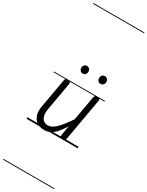

<svg xmlns="http://www.w3.org/2000/svg" viewBox="-411 -1278 1352 1761"><g transform="rotate(30 265.5 -397.0)"><path d="M187.5 9Q114 9 79.5 -39.5Q45 -88 59.5 -169.5L114 -476Q115 -482 119.5 -491.2Q124 -500.5 147.5 -500.5Q166.5 -500.5 170.8 -491Q175 -481.5 173.5 -473L120 -167.5Q111 -116 130 -80.2Q149 -44.5 192.5 -44.5Q234 -44.5 278 -88Q322 -131.5 379.5 -217.5L424.5 -472Q425.5 -477.5 430.8 -489Q436 -500.5 459 -500.5Q478.5 -500.5 482.2 -491.5Q486 -482.5 484.5 -474L407 -33.5Q405 -21.5 400.2 -14Q395.5 -6.5 387 -3.2Q378.5 0 365 0Q351 0 347.2 -7Q343.5 -14 346.5 -31L364 -132.5Q315.5 -55 275 -23Q234.5 9 187.5 9ZM187.5 9Q114 9 79.5 -39.5Q45 -88 59.5 -169.5L114 -476Q115 -482 119.5 -491.2Q124 -500.5 147.5 -500.5Q166.5 -500.5 170.8 -491Q175 -481.5 173.5 -473L120 -167.5Q111 -116 130 -80.2Q149 -44.5 192.5 -44.5Q234 -44.5 278 -88Q322 -131.5 379.5 -217.5L424.5 -472Q425.5 -477.5 430.8 -489Q436 -500.5 459 -500.5Q478.5 -500.5 482.2 -491.5Q486 -482.5 484.5 -474L407 -33.5Q405 -21.5 400.2 -14Q395.5 -6.5 387 -3.2Q378.5 0 365 0Q351 0 347.2 -7Q343.5 -14 346.5 -31L364 -132.5Q315.5 -55 275 -23Q234.5 9 187.5 9ZM421 -616Q405 -616 394.5 -628Q384 -640 384 -657.5Q384 -673.5 394 -685.8Q404 -698 421 -698Q437.5 -698 449 -687Q460.5 -676 460.5 -657.5Q460.5 -640.5 449.2 -628.2Q438 -616 421 -616ZM231.5 -616.5Q216 -616.5 205.8 -628.5Q195.5 -640.5 195.5 -657.5Q195.5 -673.5 205.5 -685.5Q215.5 -697.5 231.5 -697.5Q248 -697.5 259.5 -686.5Q271 -675.5 271 -657.5Q271 -640.5 260 -628.5Q249 -616.5 231.5 -616.5ZM-5 424.5H536V432.5H-5ZM-5 -16H536V0H-5ZM-5 -501.5H536V-493.5H-5ZM-5 -1226H536V-1218H-5Z"/></g></svg>

Font: Edu AU VIC WA NT Guides
Style: Regular
Weight: 400
Designer: Tina and Corey Anderson, Eben Sorkin, Mirko Velimirovic
Foundry: Google for Education
Version: Version 1.001